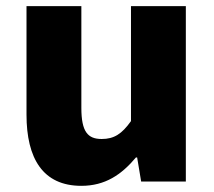

<svg xmlns="http://www.w3.org/2000/svg" viewBox="-20 -589 694 623"><path d="M244 14C321 14 374 -22 421 -78H425L438 0H583V-569H405V-196C375 -154 350 -138 310 -138C265 -138 244 -161 244 -239V-569H66V-217C66 -75 119 14 244 14Z"/></svg>

Font: Noto Sans JP Black
Style: Regular
Weight: 900
Designer: Ryoko NISHIZUKA  (kana, bopomofo & ideographs); Paul D. Hunt (Latin, Greek & Cyrillic); Sandoll Communications , Soo-you
Foundry: Adobe
Version: Version 2.002;hotconv 1.0.116;makeotfexe 2.5.65601